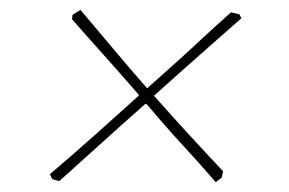

<svg xmlns="http://www.w3.org/2000/svg" viewBox="-20 -439 586 389"><path d="M100 -72 86 -76 81 -86Q128 -126 173.5 -166.5Q219 -207 262 -246Q223 -291 188 -330Q153 -369 126 -400L127 -409L143 -419Q181 -374 212.5 -336.5Q244 -299 273 -266Q276 -263 278 -260Q314 -292 339 -314.5Q364 -337 388 -359.5Q412 -382 448 -414L465 -410L469 -402Q436 -373 389 -331.5Q342 -290 292 -245Q331 -201 365 -164Q399 -127 432 -92L429 -79L417 -70Q387 -105 351 -144Q315 -183 279 -226Q277 -228 275 -229Q224 -184 180.5 -144.5Q137 -105 100 -72Z"/></svg>

Font: Labrada ExtraLight
Style: Italic
Weight: 200
Italic angle: -7°
Designer: Mercedes Jáuregui
Foundry: Omnibus-Type Team
Version: Version 1.000; ttfautohint (v1.8.4.7-5d5b)